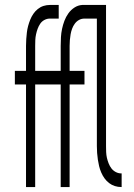

<svg xmlns="http://www.w3.org/2000/svg" viewBox="-20 -755 540 775"><path d="M85 0V-414H40V-469H85V-570Q85 -584 86 -597.5Q87 -611 88.5 -624Q90 -637 93.5 -650Q97 -663 102 -675.5Q107 -688 114.5 -699Q122 -710 132.5 -718.5Q143 -727 155.5 -731Q168 -735 181 -735H217V-680H181Q170 -680 159.5 -674.5Q149 -669 142.5 -659.5Q136 -650 132 -639Q128 -628 125.5 -616.5Q123 -605 122.5 -593.5Q122 -582 122 -570V-469H225V-570Q225 -588 226 -605Q227 -622 230.5 -638.5Q234 -655 240 -671Q246 -687 256 -701Q266 -715 280.5 -724.5Q295 -734 312 -735H408V-165Q408 -153 408.5 -141Q409 -129 411.5 -118Q414 -107 418.5 -95.5Q423 -84 430 -75Q437 -66 447.5 -60.5Q458 -55 470 -55H471V0H470Q456 0 443.5 -4Q431 -8 420.5 -16Q410 -24 402 -35Q394 -46 388.5 -59Q383 -72 380 -84.5Q377 -97 375 -110.5Q373 -124 372 -137.5Q371 -151 371 -165V-680H321Q309 -680 299 -674.5Q289 -669 282 -659.5Q275 -650 271 -639Q267 -628 265 -616.5Q263 -605 262 -593.5Q261 -582 261 -570V-469H321V-414H261V0H225V-414H122V0Z"/></svg>

Font: Iosevka Fixed SS04 Light
Style: Regular
Weight: 300
Monospace: yes
Designer: Belleve Invis
Foundry: Belleve Invis
Version: Version 32.5.0